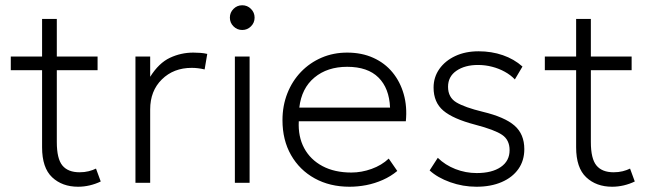

<svg xmlns="http://www.w3.org/2000/svg" viewBox="-20 -695 2480 730"><path d="M277 15Q216.5 15 178.2 -21Q140 -57 140 -135V-623H196V-480H351V-428H196V-155Q196 -91.5 217.2 -65.8Q238.5 -40 282.5 -40Q301.5 -40 317.2 -44Q333 -48 345 -54L363 -5Q343.5 4.5 321.2 9.8Q299 15 277 15ZM21 -428V-480H153V-428Z M495 0V-480H551V-403Q584 -455.5 626 -475.2Q668 -495 715 -495Q728 -495 741.8 -494Q755.5 -493 768 -490L758 -431Q745.5 -434 733.2 -435.5Q721 -437 709 -437Q640 -437 595.5 -393.2Q551 -349.5 551 -279V0Z M873 0V-480H929V0ZM901 -581Q881.5 -581 867.8 -594.8Q854 -608.5 854 -628Q854 -647.5 867.8 -661.2Q881.5 -675 901 -675Q920.5 -675 934.2 -661.2Q948 -647.5 948 -628Q948 -608.5 934.2 -594.8Q920.5 -581 901 -581Z M1309 15Q1234 15 1176.5 -16.8Q1119 -48.5 1086.5 -105.5Q1054 -162.5 1054 -238Q1054 -293 1072.5 -340Q1091 -387 1124.5 -421.8Q1158 -456.5 1202.8 -475.8Q1247.5 -495 1300 -495Q1355.5 -495 1399.2 -475.2Q1443 -455.5 1472.2 -420Q1501.5 -384.5 1515 -337Q1528.5 -289.5 1523 -234H1116Q1113 -175.5 1136.5 -131.8Q1160 -88 1206 -63.5Q1252 -39 1316 -39Q1354.5 -39 1392.8 -52.8Q1431 -66.5 1458 -92L1490.5 -45Q1466 -24.5 1435.5 -11Q1405 2.5 1372.8 8.8Q1340.5 15 1309 15ZM1118 -286H1463Q1460 -359.5 1419 -400.2Q1378 -441 1300 -441Q1224.5 -441 1175.5 -400.2Q1126.5 -359.5 1118 -286Z M1791.5 15Q1740 15 1691.8 -2.2Q1643.5 -19.5 1613.5 -47L1644.5 -95Q1672.5 -67.5 1711.5 -52.2Q1750.5 -37 1792.5 -37Q1850.5 -37 1884 -60Q1917.5 -83 1917.5 -124Q1917.5 -163 1889.2 -182.2Q1861 -201.5 1786.5 -221Q1702.5 -243 1665.5 -274.5Q1628.5 -306 1628.5 -362Q1628.5 -401.5 1650.5 -432.8Q1672.5 -464 1711 -482Q1749.5 -500 1799.5 -500Q1849 -500 1891.8 -485.2Q1934.5 -470.5 1966.5 -442L1937.5 -393Q1921.5 -410 1899.2 -422.2Q1877 -434.5 1851 -441.2Q1825 -448 1797.5 -448Q1747.5 -448 1715.5 -426Q1683.5 -404 1683.5 -365Q1683.5 -324.5 1715.5 -305.5Q1747.5 -286.5 1815.5 -270Q1899 -250 1936.2 -217.5Q1973.5 -185 1973.5 -128Q1973.5 -84.5 1951 -52.5Q1928.5 -20.5 1887.5 -2.8Q1846.5 15 1791.5 15Z M2307.5 15Q2247 15 2208.8 -21Q2170.5 -57 2170.5 -135V-623H2226.5V-480H2381.5V-428H2226.5V-155Q2226.5 -91.5 2247.8 -65.8Q2269 -40 2313 -40Q2332 -40 2347.8 -44Q2363.5 -48 2375.5 -54L2393.5 -5Q2374 4.5 2351.8 9.8Q2329.5 15 2307.5 15ZM2051.5 -428V-480H2183.5V-428Z"/></svg>

Font: Geologica Cursive Thin
Style: Regular
Weight: 250
Designer: Sindre Bremnes, Frode Helland
Foundry: Monokrom Skriftforlag AS
Version: Version 1.010;gftools[0.9.28]